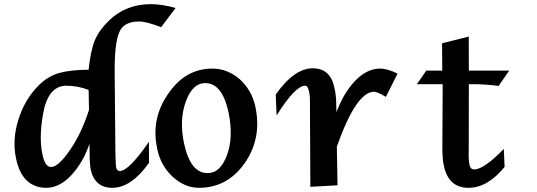

<svg xmlns="http://www.w3.org/2000/svg" viewBox="-20 -899 2605 931"><path d="M413.6 -201.7Q400.4 -162.1 382.6 -129.4Q364.7 -96.7 342.8 -69.3Q278.3 11.7 204.6 11.7Q147 11.7 109.6 -23.9Q72.3 -59.6 57.6 -131.3Q38.6 -221.7 69.3 -319.3Q100.1 -417.5 167.5 -484.9Q189.9 -507.3 215.1 -522.5Q240.2 -537.6 266.6 -544.9Q291.5 -552.2 327.4 -556.4Q363.3 -560.5 409.7 -561Q414.1 -605 421.6 -641.1Q429.2 -677.2 439 -701.7Q449.7 -728 467.3 -752.2Q484.9 -776.4 508.3 -799.3Q549.8 -839.4 600.6 -859.1Q651.4 -878.9 711.9 -878.9Q736.8 -878.9 766.6 -874.5Q796.4 -870.1 831.5 -860.4L761.2 -767.1Q724.6 -781.2 698 -788.1Q671.4 -794.9 653.8 -794.9Q618.7 -794.9 594.7 -782.7Q570.8 -770.5 559.6 -745.1Q546.9 -718.3 541 -667Q535.2 -615.7 536.1 -538.6L539.6 -155.3Q540.5 -127 541.3 -109.9Q542 -92.8 543.5 -85.4Q547.4 -69.8 561 -69.8Q604.5 -69.8 702.1 -211.4L702.6 -109.4Q658.7 -47.9 614.5 -18.1Q570.3 11.7 524.4 11.7Q439.9 11.7 419.9 -76.7Q417.5 -89.4 416 -111.1Q414.6 -132.8 414.6 -161.1ZM409.7 -462.9Q381.8 -473.6 355.2 -478.5Q328.6 -483.4 301.8 -483.4Q263.2 -483.4 236.8 -457.5Q210.4 -431.6 196.3 -381.3Q181.6 -319.3 178.5 -259.8Q175.3 -200.2 185.5 -151.4Q197.8 -89.4 227.5 -89.4Q263.2 -89.4 318.8 -170.9Q349.1 -214.8 371.6 -263.2Q394 -311.5 411.6 -366.2Z M944.8 11.7Q875.5 11.7 815.9 -43Q758.8 -97.2 742.7 -175.8Q710.4 -321.8 794.9 -443.4Q837.4 -505.9 890.9 -536.1Q944.3 -566.4 1009.8 -566.4Q1083.5 -566.4 1143.6 -513.7Q1201.7 -460 1218.3 -381.8Q1234.4 -304.7 1221.7 -237.3Q1209 -169.9 1167.5 -109.4Q1124.5 -47.9 1068.8 -18.1Q1013.2 11.7 944.8 11.7ZM985.8 -59.6Q1018.1 -59.6 1040.8 -81.1Q1063.5 -102.5 1079.6 -144Q1096.7 -189.5 1098.6 -240.5Q1100.6 -291.5 1088.9 -350.6Q1073.2 -424.8 1044.9 -460.4Q1016.6 -496.1 975.1 -496.1Q914.1 -496.1 881.8 -408.7Q864.7 -362.8 862.5 -311.3Q860.4 -259.8 872.6 -202.6Q903.8 -59.6 985.8 -59.6Z M1484.9 6.8 1482.9 -397.5Q1483.4 -415 1482.2 -429.9Q1481 -444.8 1478.5 -456.1Q1475.1 -470.2 1470.7 -476.8Q1466.3 -483.4 1459 -483.4Q1436 -483.4 1401.6 -448Q1367.2 -412.6 1321.3 -338.9L1316.9 -440.4Q1362.3 -504.9 1407.2 -536.4Q1452.1 -567.9 1496.1 -567.9Q1582.5 -567.9 1601.6 -473.1Q1610.4 -435.5 1610.4 -391.1L1611.3 -355.5Q1625.5 -393.1 1643.3 -425.5Q1661.1 -458 1683.6 -486.3Q1717.3 -527.3 1751.7 -546.9Q1786.1 -566.4 1821.3 -566.4Q1859.4 -566.4 1907.7 -542L1851.1 -429.2Q1809.1 -454.1 1793.5 -454.1Q1707.5 -454.1 1613.3 -188L1616.7 -0.5Z M2126.5 -490.7H2001.5L2046.9 -556.6H2124.5L2123.5 -689L2252.9 -721.7L2253.4 -556.6H2449.2L2397.9 -482.4Q2362.3 -486.8 2332.5 -488.8Q2302.7 -490.7 2279.3 -490.7H2253.4L2252.9 -170.4Q2252 -144.5 2253.2 -127Q2254.4 -109.4 2256.3 -100.6Q2258.8 -88.9 2264.2 -83.3Q2269.5 -77.6 2280.3 -77.6Q2326.2 -77.6 2422.9 -176.8L2426.8 -89.8Q2344.2 11.7 2252 11.7Q2155.3 11.7 2132.8 -93.3Q2128.4 -111.3 2126.7 -134Q2125 -156.7 2125 -183.1Z"/></svg>

Font: IranNastaliq
Style: Regular
Weight: 400
Designer: Hossein Zahedi
Version: Version 1.5